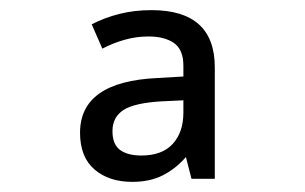

<svg xmlns="http://www.w3.org/2000/svg" viewBox="-20 -742 603 379"><path d="M241 -383Q195 -383 166.5 -407.5Q138 -432 138 -480Q138 -581 291 -588L342 -591V-612Q342 -644 323.5 -657Q305 -670 273 -670Q249 -670 226 -663.5Q203 -657 182 -646L161 -694Q186 -707 215.5 -714.5Q245 -722 279 -722Q404 -722 404 -609V-389H358L347 -432Q327 -409 301.5 -396Q276 -383 241 -383ZM259 -435Q300 -435 321 -458Q342 -481 342 -520V-544L300 -542Q246 -539 224 -525Q202 -511 202 -483Q202 -457 217 -446Q232 -435 259 -435Z"/></svg>

Font: Noto Sans Mono SemiCondensed
Style: Regular
Weight: 400
Width: 4
Designer: Monotype Design Team
Foundry: Monotype Imaging Inc.
Version: Version 2.014